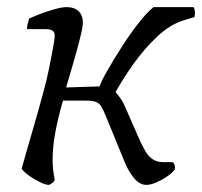

<svg xmlns="http://www.w3.org/2000/svg" viewBox="-20 -520 568 540"><path d="M118 0Q110 0 98.5 -5Q87 -10 74.5 -17.5Q62 -25 52.5 -33Q43 -41 41 -46Q45 -60 54 -92Q63 -124 76 -168Q89 -212 102 -261Q111 -293 118 -327.5Q125 -362 129.5 -387Q134 -412 134 -419Q134 -430 127.5 -434Q121 -438 109 -438H56Q56 -446 58 -454Q60 -462 62 -468Q80 -476 99 -483Q118 -490 136.5 -495Q155 -500 168 -500Q189 -500 201 -488.5Q213 -477 213 -456Q213 -444 205 -412Q197 -380 186 -342.5Q175 -305 166 -274L260 -277Q265 -292 282.5 -322.5Q300 -353 323 -389Q346 -425 370 -455.5Q394 -486 412 -500H524Q527 -497 528 -489Q529 -481 527 -472L497 -463Q458 -451 422 -417Q386 -383 356 -341Q326 -299 305 -261Q313 -252 320.5 -241Q328 -230 336 -210L376 -119Q381 -110 388 -96.5Q395 -83 407.5 -73.5Q420 -64 439 -64H466Q469 -61 471 -56Q473 -51 472 -44Q464 -33 449 -23Q434 -13 418.5 -6.5Q403 0 392 0Q373 0 357.5 -18.5Q342 -37 332 -61L277 -195Q270 -212 264.5 -221Q259 -230 249.5 -233.5Q240 -237 221 -237H157Q142 -184 135 -144.5Q128 -105 128 -71Q128 -56 129.5 -42.5Q131 -29 134 -14Q133 -11 129.5 -7.5Q126 -4 118 0Z"/></svg>

Font: Texturina Medium 12pt ExtraLight
Style: Italic
Weight: 250
Italic angle: -11°
Version: Version 1.002